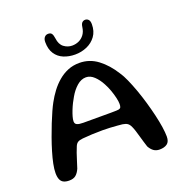

<svg xmlns="http://www.w3.org/2000/svg" viewBox="-148 -954 1042 1101"><g transform="rotate(-20 373.0 -403.0)"><path d="M639.5 20Q619 20 604.2 9.8Q589.5 -0.5 578 -21Q573.5 -34.5 568 -52.8Q562.5 -71 557.2 -90Q552 -109 546.5 -126.2Q541 -143.5 535.5 -155Q528.5 -171 518.2 -178.5Q508 -186 488 -189Q478 -190 457.8 -191.8Q437.5 -193.5 413.5 -194.8Q389.5 -196 368.5 -196Q336.5 -196 303.5 -194.5Q270.5 -193 246.5 -190.5Q226 -188.5 215.8 -182.2Q205.5 -176 199 -160.5Q192.5 -146 185.5 -125.5Q178.5 -105 171.5 -82.5Q164.5 -60 157.5 -38.5Q147 -14.5 132.2 -2.2Q117.5 10 91.5 10Q71.5 10 58 3.5Q44.5 -3 38 -18Q31.5 -33 31.5 -57.5Q31.5 -80.5 38 -112.8Q44.5 -145 55.8 -182.5Q67 -220 80.8 -258.5Q94.5 -297 108.8 -332.8Q123 -368.5 136 -397.2Q149 -426 158.5 -443Q175.5 -474.5 197.2 -503.5Q219 -532.5 245.8 -555.2Q272.5 -578 304.5 -591.2Q336.5 -604.5 375 -604.5Q437 -604.5 486.8 -567Q536.5 -529.5 575 -467.5Q589.5 -446.5 604.2 -413.2Q619 -380 633.5 -339.8Q648 -299.5 660.5 -256.5Q673 -213.5 682.8 -172Q692.5 -130.5 697.8 -95.5Q703 -60.5 703 -36.5Q703 -5.5 686 7.2Q669 20 639.5 20ZM494.5 -275.5Q505.5 -277.5 509 -284Q512.5 -290.5 512.5 -304.5Q512.5 -320 507.2 -342.8Q502 -365.5 493 -390.8Q484 -416 472 -438Q455 -470.5 432 -492.2Q409 -514 382.5 -514Q353.5 -514 327.2 -491.2Q301 -468.5 281 -433.5Q272.5 -419.5 263.5 -401.5Q254.5 -383.5 247 -364.5Q239.5 -345.5 234.8 -328.8Q230 -312 230 -300.5Q230 -285.5 242 -279.8Q254 -274 280.5 -274Q336.5 -274 377.5 -274Q418.5 -274 447.2 -274Q476 -274 494.5 -275.5ZM371 -657.5Q333 -657.5 301.5 -670.5Q270 -683.5 251.5 -711.5Q233 -739.5 233 -783Q233 -802 241.8 -812.2Q250.5 -822.5 264.5 -822.5Q280 -822.5 286.2 -813Q292.5 -803.5 295 -784Q299.5 -745.5 322.2 -728.5Q345 -711.5 372 -711.5Q394 -711.5 413.2 -720.2Q432.5 -729 445.8 -747Q459 -765 462.5 -792Q465 -810.5 472.8 -818Q480.5 -825.5 491.5 -825.5Q503 -825.5 511.2 -817Q519.5 -808.5 519.5 -788.5Q519.5 -745.5 498.2 -716.2Q477 -687 443 -672.2Q409 -657.5 371 -657.5Z"/></g></svg>

Font: Gluten
Style: Regular
Weight: 400
Designer: Tyler Finck
Foundry: Etcetera Type Company
Version: Version 1.300